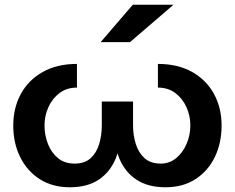

<svg xmlns="http://www.w3.org/2000/svg" viewBox="-20 -779 992 811"><path d="M679 12Q605 12 556.5 -20Q508 -52 484 -110Q480 -120 476 -131Q473 -120 469 -110Q445 -52 397 -20Q349 12 275 12Q201 12 147.5 -22.5Q94 -57 65 -116Q36 -175 36 -249Q36 -323 68 -382Q100 -441 160.5 -475Q221 -509 305 -509V-409Q262 -409 231.5 -386Q201 -363 184.5 -326.5Q168 -290 168 -249Q168 -208 182.5 -171Q197 -134 225 -111Q253 -88 295 -88Q338 -88 363 -111Q388 -134 399 -171Q410 -208 410 -249V-350H542V-249Q542 -208 553.5 -171Q565 -134 590.5 -111Q616 -88 659 -88Q696 -88 724 -111Q752 -134 768 -171Q784 -208 784 -249Q784 -290 767.5 -326.5Q751 -363 720.5 -386Q690 -409 647 -409V-509Q731 -509 791.5 -475Q852 -441 884 -382Q916 -323 916 -249Q916 -175 887.5 -116Q859 -57 806 -22.5Q753 12 679 12ZM405 -601 541 -759H713L529 -601Z"/></svg>

Font: Syne Modified
Style: Bold
Weight: 700
Designer: Lucas Descroix
Foundry: Bonjour Monde
Version: Version 2.200